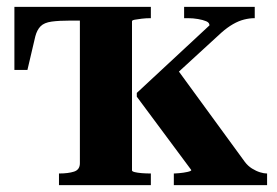

<svg xmlns="http://www.w3.org/2000/svg" viewBox="-20 -540 808 560"><path d="M213 -64V-520H420V-487H419Q406 -487 393.5 -485.5Q381 -484 373 -482.5Q365 -481 365 -478V-43Q365 -40 373 -38Q381 -36 393.5 -35Q406 -34 419 -34H420V0H152V-34H153Q179 -34 196 -39.5Q213 -45 213 -64ZM759 0H487V-34H489Q491 -34 503 -35Q515 -36 526.5 -38.5Q538 -41 538 -44L379 -258V-269L591 -466Q591 -474 581.5 -478Q572 -482 557.5 -484.5Q543 -487 528 -487H517V-520H723V-487H722Q708 -487 692 -483Q676 -479 659.5 -469.5Q643 -460 626 -445L470 -302L494 -342L694 -68Q703 -56 715 -48.5Q727 -41 738.5 -37.5Q750 -34 758 -34H759ZM280 -480H187Q152 -480 130.5 -477Q109 -474 98.5 -463.5Q88 -453 83 -434L60 -336H22V-520H280Z"/></svg>

Font: Roboto Serif 144pt SemiBold
Style: Regular
Weight: 600
Version: Version 1.008